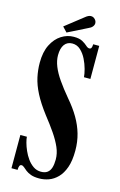

<svg xmlns="http://www.w3.org/2000/svg" viewBox="-128 -886 596 954"><g transform="rotate(15 170.0 -409.0)"><path d="M176 13.5Q149.5 13.5 133 7.5Q116.5 1.5 106 -6.8Q95.5 -15 88.8 -21.2Q82 -27.5 74.5 -27.5Q61.5 -27.5 61.5 0H30V-171H63.5Q64 -160 69 -141.5Q74 -123 83 -102.5Q92 -82 105.2 -63.5Q118.5 -45 136 -33Q153.5 -21 175.5 -21Q196 -21 208.2 -30Q220.5 -39 226 -56.2Q231.5 -73.5 231.5 -98.5Q231.5 -129.5 218 -160.5Q204.5 -191.5 181 -225.8Q157.5 -260 127 -298.5Q88.5 -349 67.2 -390.5Q46 -432 38 -469Q30 -506 30 -543Q30 -598.5 48.8 -635.8Q67.5 -673 97.5 -692Q127.5 -711 161 -711Q190 -711 206 -702Q222 -693 231.5 -684Q241 -675 249.5 -675Q256 -675 259.2 -680.2Q262.5 -685.5 263 -700H294V-530H261Q260 -546 253.5 -570.5Q247 -595 235 -619.2Q223 -643.5 205 -660.2Q187 -677 162.5 -677Q136.5 -677 122.2 -657.5Q108 -638 108 -602Q108 -575 119.8 -545.5Q131.5 -516 154.8 -482.5Q178 -449 211.5 -409Q246 -369 268.5 -330.5Q291 -292 302.5 -251.8Q314 -211.5 314 -166.5Q314 -114.5 301.8 -79.8Q289.5 -45 269.2 -24.5Q249 -4 224.8 4.8Q200.5 13.5 176 13.5ZM119.5 -722 96 -747 188.5 -819.5Q195.5 -825.5 202.8 -829Q210 -832.5 216.5 -832.5Q225.5 -832.5 232 -828Q238.5 -823.5 242.5 -816.5Q246 -810.5 246 -803.5Q246 -794 239 -785.5Q232 -777 218.5 -771.5Z"/></g></svg>

Font: Imbue 24pt
Style: Bold
Weight: 700
Designer: Tyler Finck
Foundry: Etcetera Type Company
Version: Version 1.102